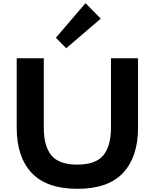

<svg xmlns="http://www.w3.org/2000/svg" viewBox="-20 -1176 972 1206"><path d="M613 -1059 396 -873 331 -939 517 -1156ZM847 -373Q847 -191 753.5 -90.5Q660 10 467 10Q273 10 179 -90Q85 -190 85 -373V-810H255V-374Q255 -259 302.5 -200.5Q350 -142 466 -142Q581 -142 629 -200.5Q677 -259 677 -374V-810H847Z"/></svg>

Font: TypoPRO Sinkin Sans
Style: 700 Bold
Weight: 700
Designer: Keith Bates
Foundry: K-Type
Version: Sinkin Sans (version 1.0)  by Keith Bates   •   © 2014   www